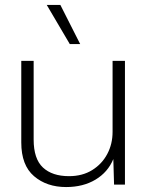

<svg xmlns="http://www.w3.org/2000/svg" viewBox="-20 -746 597 776"><path d="M247 10Q169 10 117.5 -34Q66 -78 66 -170V-500H116V-182Q116 -104 153.5 -69Q191 -34 259 -34Q313 -34 352.5 -58.5Q392 -83 413.5 -123.5Q435 -164 435 -213V-500H485V0H441L438 -103Q416 -50 366 -20Q316 10 247 10ZM224 -726 304 -568H262L169 -726Z"/></svg>

Font: Prodigy Sans Light
Style: Regular
Weight: 300
Designer: Wei Huang
Foundry: Wei Huang
Version: Version 1.003; ttfautohint (v1.8.3)